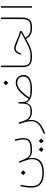

<svg xmlns="http://www.w3.org/2000/svg" viewBox="1425 -2079 915 3805"><g transform="rotate(-90 1882.5 -176.5)"><path d="M313.5 -175.3 361.3 -127.4 409.2 -175.3 361.3 -223.1ZM93.3 -228.5Q78.6 -152.8 72.5 -104Q66.4 -55.2 66.4 -20Q66.4 71.3 101.8 127.7Q137.2 184.1 203.1 210Q269 235.8 359.4 235.8Q465.8 235.8 536.6 204.6Q607.4 173.3 636.7 107.4Q666 41.5 647.9 -62L652.8 -64Q697.8 0 793.9 0H794.4V-29.3H793.9Q743.2 -29.3 712.4 -43.9Q681.6 -58.6 659.2 -95Q636.7 -131.3 610.8 -195.8L584 -263.2L559.1 -251.5Q583.5 -189.9 599.6 -143.1Q615.7 -96.2 623.5 -61Q631.3 -25.9 631.3 1.5Q631.3 102.1 562 154.3Q492.7 206.5 358.9 206.5Q232.4 206.5 164.1 155.8Q95.7 105 95.7 -20Q95.7 -53.2 101.6 -100.6Q107.4 -147.9 122.1 -223.1Z M773.4 182.1 821.3 230 869.1 182.1 821.3 134.3ZM943.4 182.1 991.2 230 1039.1 182.1 991.2 134.3ZM1021 -341.3 993.7 -334Q1005.4 -286.1 1013.4 -243.9Q1021.5 -201.7 1021.5 -167Q1021.5 -122.6 1005.1 -91.8Q988.8 -61 948.5 -45.2Q908.2 -29.3 835.4 -29.3H794.4Q784.7 -29.3 784.7 -14.6Q784.7 0 794.4 0H835.4Q917 0 963.6 -20.5Q1010.3 -41 1029.5 -79.8Q1048.8 -118.7 1048.8 -172.9Q1048.8 -209 1041 -251.7Q1033.2 -294.4 1021 -341.3Z M1328.1 -254.9Q1355 -179.7 1368.9 -117.7Q1382.8 -55.7 1382.8 -10.7Q1382.8 43 1357.4 85.7Q1332 128.4 1276.9 164.1Q1221.7 199.7 1132.3 232.9L1143.1 260.3Q1246.6 221.7 1308.1 177.5Q1369.6 133.3 1392.6 73.2Q1415.5 13.2 1402.3 -71.8L1407.2 -73.7Q1430.2 -38.6 1473.6 -19.3Q1517.1 0 1573.2 0H1573.7V-29.3H1573.2Q1518.1 -29.3 1482.7 -44.4Q1447.3 -59.6 1424.6 -92.3Q1401.9 -125 1384.8 -176.8L1355.5 -265.6Z M2094.2 -518.1 2142.1 -470.2 2189.9 -518.1 2142.1 -565.9ZM2142.6 -293Q2201.2 -293 2234.4 -258.5Q2267.6 -224.1 2267.6 -170.9Q2267.6 -125 2245.6 -96.9Q2223.6 -68.8 2187 -54.2Q2150.4 -39.6 2105.2 -34.4Q2060.1 -29.3 2013.7 -29.3Q1965.8 -29.3 1924.3 -34.2Q1882.8 -39.1 1850.6 -52.2Q1913.6 -146.5 1966.3 -198.7Q2019 -251 2063 -272Q2106.9 -293 2142.6 -293ZM1747.6 -120.1H1751.5Q1772.9 -56.2 1839.1 -28.1Q1905.3 0 2013.2 0Q2069.3 0 2120.6 -7.6Q2171.9 -15.1 2211.7 -33.9Q2251.5 -52.7 2274.7 -85.9Q2297.9 -119.1 2297.9 -170.9Q2297.9 -213.4 2279.8 -247.8Q2261.7 -282.2 2227.1 -302.5Q2192.4 -322.8 2142.6 -322.8Q2100.6 -322.8 2051 -299.1Q2001.5 -275.4 1944.8 -219.2Q1888.2 -163.1 1823.7 -65.9Q1804.7 -78.1 1790.8 -94.7Q1776.9 -111.3 1769.5 -140.9Q1762.2 -170.4 1762.2 -222.2V-266.6H1732.9V-209Q1732.9 -155.8 1722.9 -115.2Q1712.9 -74.7 1679.9 -52Q1647 -29.3 1578.6 -29.3H1573.7Q1567.4 -29.3 1565.7 -25.1Q1564 -21 1564 -14.6Q1564 -8.3 1565.7 -4.2Q1567.4 0 1573.7 0H1578.6Q1644 0 1690.4 -30.3Q1736.8 -60.5 1747.6 -120.1Z M2454.6 -614.3V-186.5Q2454.6 -92.3 2500.7 -46.1Q2546.9 0 2643.1 0H2643.6V-29.3H2643.1Q2552.2 -29.3 2518.3 -66.7Q2484.4 -104 2484.4 -186.5V-614.3Z M2829.1 -353Q2786.1 -353 2756.8 -324.7Q2727.5 -296.4 2701.7 -231L2698.7 -223.6L2723.6 -214.4L2726.6 -221.7Q2748.5 -276.9 2772 -300.3Q2795.4 -323.7 2829.1 -323.7Q2847.7 -323.7 2878.4 -314Q2909.2 -304.2 2965.8 -279.8Q3018.6 -257.3 3058.8 -242.4Q3099.1 -227.5 3134.8 -217.8V-212.9L2920.4 -98.6Q2873 -73.7 2833 -58.3Q2793 -43 2754.9 -36.1Q2716.8 -29.3 2674.8 -29.3H2643.6Q2638.7 -29.3 2636.2 -25.9Q2633.8 -22.5 2633.8 -14.6Q2633.8 -6.8 2636.2 -3.4Q2638.7 0 2643.6 0H2672.9Q2740.7 0 2800.8 -17.1Q2860.8 -34.2 2933.1 -73.7L3011.7 -116.7Q3056.6 -50.3 3105 -25.1Q3153.3 0 3207.5 0H3254.9V-29.3H3210Q3157.7 -29.3 3117.9 -50Q3078.1 -70.8 3038.6 -126.5V-131.3L3167.5 -201.7V-235.8Q3123 -248 3080.1 -263.7Q3037.1 -279.3 2978.5 -305.7Q2937 -324.7 2909.2 -335Q2881.3 -345.2 2862.5 -349.1Q2843.8 -353 2829.1 -353Z M3254.9 -29.3Q3249.5 -29.3 3247.3 -24.7Q3245.1 -20 3245.1 -14.6Q3245.1 -9.3 3247.3 -4.6Q3249.5 0 3254.9 0Q3355 0 3396 -49.8Q3437 -99.6 3437 -199.2V-614.3H3407.7V-199.2Q3407.7 -143.6 3394.8 -105.7Q3381.8 -67.9 3348.9 -48.6Q3315.9 -29.3 3254.9 -29.3Z M3662.1 0V-614.3H3632.8V0Z"/></g></svg>

Font: Estedad-FD VF
Style: Regular
Weight: 100
Designer: Amin Abedi
Version: Version 7.3